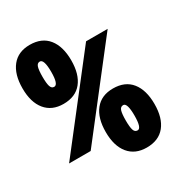

<svg xmlns="http://www.w3.org/2000/svg" viewBox="-175 -835 881 955"><g transform="rotate(-30 265.0 -357.0)"><path d="M139 -385Q73 -385 36.5 -429.5Q0 -474 0 -554Q0 -634 36 -679Q72 -724 139 -724Q208 -724 244 -679Q280 -634 280 -554Q280 -474 244 -429.5Q208 -385 139 -385ZM141 -482Q165 -482 165 -554Q165 -627 141 -627Q126 -627 120.5 -609.5Q115 -592 115 -554Q115 -517 120.5 -499.5Q126 -482 141 -482ZM14 -115 391 -599H515L138 -115ZM389 10Q323 10 286.5 -34.5Q250 -79 250 -159Q250 -239 286 -284Q322 -329 389 -329Q458 -329 494 -284Q530 -239 530 -159Q530 -79 494 -34.5Q458 10 389 10ZM392 -87Q415 -87 415 -159Q415 -232 392 -232Q376 -232 370.5 -214.5Q365 -197 365 -159Q365 -122 370.5 -104.5Q376 -87 392 -87Z"/></g></svg>

Font: Noto Sans Mono Condensed Black
Style: Regular
Weight: 900
Width: 3
Designer: Monotype Design Team
Foundry: Monotype Imaging Inc.
Version: Version 2.014